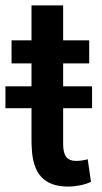

<svg xmlns="http://www.w3.org/2000/svg" viewBox="-30 -677 376 707"><path d="M220.5 10Q155.5 10 122.8 -24.8Q90 -59.5 87 -131Q86.5 -139 86.2 -146.8Q86 -154.5 86 -163V-278.5H-10V-359H86V-443.5H12.5V-528.5H86V-657H202.5V-528.5H298.5V-443.5H202.5V-359H309V-278.5H202.5V-147.5Q202.5 -113 214.2 -98.8Q226 -84.5 249.5 -84.5Q271 -84.5 293 -90.5L305 -7.5Q287.5 1 264.8 5.5Q242 10 220.5 10Z"/></svg>

Font: Roberto Sans Medium
Style: Regular
Weight: 500
Designer: Google (font) & Cristiano Sobral (main changes)
Version: Version 1.000;October 12, 2021;FontCreator 14.0.0.2814 64-bi